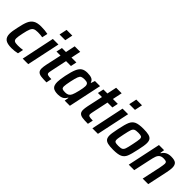

<svg xmlns="http://www.w3.org/2000/svg" viewBox="160 -1756 2778 2778"><g transform="rotate(45 1548.5 -367.5)"><path d="M27 -121Q27 -173 48 -263Q68 -362 91 -414Q114 -466 157 -492Q200 -518 277 -518Q357 -518 417 -505L398 -418Q358 -426 303 -426Q254 -426 230 -413.5Q206 -401 191 -366.5Q176 -332 160 -255Q143 -176 143 -143Q143 -108 162.5 -96Q182 -84 231 -84Q284 -84 332 -92L314 -6Q253 8 195 8Q103 8 65 -23Q27 -54 27 -121Z M547 -624 572 -743H689L664 -624ZM417 0 524 -510H638L530 0Z M710 -94Q710 -124 721 -179L773 -418H690L710 -510H792L823 -658H936L905 -510H1005L986 -418H886L835 -177Q826 -135 826 -121Q826 -98 845.5 -90.5Q865 -83 920 -83L903 0Q828 0 789 -6Q750 -12 730 -32Q710 -52 710 -94Z M1009 -116Q1009 -163 1028 -258Q1050 -363 1073.5 -417.5Q1097 -472 1132 -495Q1167 -518 1226 -518Q1283 -518 1316 -503Q1349 -488 1358 -451H1365L1385 -510H1490L1382 0H1276L1287 -66H1280Q1258 -23 1223 -7.5Q1188 8 1144 8Q1071 8 1040 -19Q1009 -46 1009 -116ZM1290 -142Q1305 -173 1323 -248.5Q1341 -324 1341 -359Q1341 -393 1324 -407Q1307 -421 1266 -421Q1223 -421 1203 -411Q1183 -401 1170 -367.5Q1157 -334 1140 -255Q1132 -217 1127 -186Q1122 -155 1122 -139Q1122 -107 1138 -97.5Q1154 -88 1197 -88Q1233 -88 1255 -101Q1277 -114 1290 -142Z M1558 -94Q1558 -124 1569 -179L1621 -418H1538L1558 -510H1640L1671 -658H1784L1753 -510H1853L1834 -418H1734L1683 -177Q1674 -135 1674 -121Q1674 -98 1693.5 -90.5Q1713 -83 1768 -83L1751 0Q1676 0 1637 -6Q1598 -12 1578 -32Q1558 -52 1558 -94Z M1973 -624 1998 -743H2115L2090 -624ZM1843 0 1950 -510H2064L1956 0Z M2090 -104Q2090 -129 2095.5 -161Q2101 -193 2113 -255Q2137 -372 2159.5 -423.5Q2182 -475 2228 -496.5Q2274 -518 2370 -518Q2441 -518 2480 -508Q2519 -498 2536 -474Q2553 -450 2553 -406Q2553 -355 2530 -255Q2505 -136 2483.5 -85.5Q2462 -35 2416 -13.5Q2370 8 2274 8Q2203 8 2163.5 -2Q2124 -12 2107 -36Q2090 -60 2090 -104ZM2418 -255Q2426 -295 2432 -327Q2438 -359 2438 -376Q2438 -406 2421 -415.5Q2404 -425 2358 -425Q2309 -425 2287.5 -414Q2266 -403 2255 -372Q2244 -341 2226 -255Q2218 -215 2212 -183Q2206 -151 2206 -133Q2206 -103 2222.5 -94Q2239 -85 2286 -85Q2336 -85 2357 -96Q2378 -107 2389.5 -138.5Q2401 -170 2418 -255Z M2695 -510H2800L2790 -444H2798Q2840 -518 2939 -518Q3010 -518 3037.5 -493.5Q3065 -469 3065 -413Q3065 -377 3052 -314L2985 0H2872L2933 -283Q2947 -357 2947 -376Q2947 -404 2932.5 -412.5Q2918 -421 2880 -421Q2838 -421 2814.5 -403Q2791 -385 2779 -351.5Q2767 -318 2753 -251L2699 0H2587Z"/></g></svg>

Font: Saira Semi Condensed Medium
Style: Italic
Weight: 500
Width: 4
Italic angle: -12°
Designer: Hector Gatti with collaboration of the Omnibus-Type team
Foundry: Omnibus-Type
Version: Version 1.001; ttfautohint (v1.8)